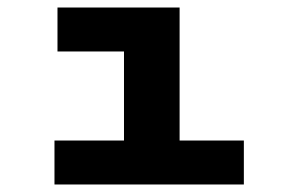

<svg xmlns="http://www.w3.org/2000/svg" viewBox="-20 -491 790 511"><path d="M125 0V-117H310V-354H133V-471H458V-117H629V0Z"/></svg>

Font: Inconsolata ExtraExpanded Black
Style: Regular
Weight: 900
Width: 8
Monospace: yes
Designer: Raph Levien, Cyreal, Brenton Simpson
Foundry: Raph Levien, Cyreal, Google
Version: Version 3.001; ttfautohint (v1.8.2.53-6de2)